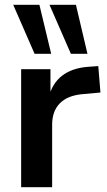

<svg xmlns="http://www.w3.org/2000/svg" viewBox="-20 -779 446 799"><path d="M68 0V-491H190V-372H182Q197 -432 238.5 -464Q280 -496 347 -501L389 -504L398 -394L321 -387Q260 -381 228.5 -348.5Q197 -316 197 -260V0ZM275 -555 186 -759H296L344 -555ZM124 -555 35 -759H144L193 -555Z"/></svg>

Font: Nunito Sans 11pt
Style: Bold
Weight: 700
Version: Version 3.101;gftools[0.9.27]